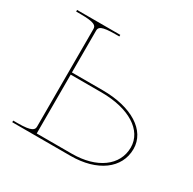

<svg xmlns="http://www.w3.org/2000/svg" viewBox="-122 -645 774 770"><g transform="rotate(30 265.0 -260.0)"><path d="M225 -520H25V-512.5H45C111 -512.5 120 -502 120 -486.5V-35C120 -20.5 113.5 -7.5 45 -7.5H25V0H295C418 0 500 -60 500 -150C500 -235.5 410 -292.5 275 -292.5H132.5V-486.5C132.5 -502 141.5 -512.5 207.5 -512.5H225ZM132.5 -282.5H275C402.5 -282.5 487.5 -229.5 487.5 -150C487.5 -66 410.5 -10 295 -10H132.5Z"/></g></svg>

Font: Znikomit
Style: Regular
Weight: 100
Designer: gluk
Foundry: gluk
Version: Version 0.55